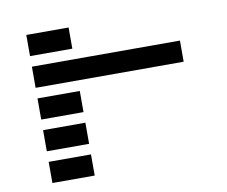

<svg xmlns="http://www.w3.org/2000/svg" viewBox="-76 -778 1031 873"><g transform="rotate(-10 439.5 -342.0)"><path d="M97.7 -585.9V-683.6H293V-585.9ZM97.7 -439.5V-537.1H781.2V-439.5ZM97.7 -293V-390.6H293V-293ZM97.7 -146.5V-244.1H293V-146.5ZM97.7 0V-97.7H293V0Z"/></g></svg>

Font: Trigram
Style: Regular
Weight: 400
Designer: GGBotNet
Foundry: GGBotNet
Version: 1.05